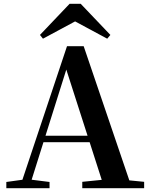

<svg xmlns="http://www.w3.org/2000/svg" viewBox="-20 -987 786 1007"><path d="M403.3 -967 558.9 -803.8 542.3 -784.1 334.2 -896.1H413.6L205.3 -784.1L189.6 -803.8L344.9 -967ZM13.2 0V-32.6L112.6 -46.3H131.1L239.8 -32.6V0ZM82.8 0 331.4 -744.6H418.9L672.2 0H527.6L316.7 -656.5H337.4L334.2 -642.5L132 0ZM193.5 -241.1 200.6 -275H517.8L524.9 -241.1ZM411.5 0V-33.4L546.7 -47H597.4L736 -33.4V0Z"/></svg>

Font: Noto Serif SC ExtraLight
Style: Regular
Weight: 200
Designer: Ryoko NISHIZUKA 西塚涼子 (kana & ideographs); Frank Grießhammer (Latin, Greek & Cyrillic); Wenlong ZHANG 张文龙 (bopomofo); San
Foundry: Adobe
Version: Version 2.002-H1;hotconv 1.1.0;makeotfexe 2.6.0